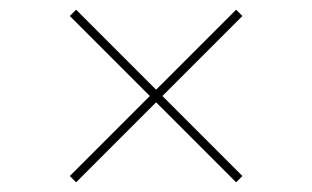

<svg xmlns="http://www.w3.org/2000/svg" viewBox="-20 -510 644 396"><path d="M315 -312 480 -147 467 -134 302 -299 137 -134 124 -147 289 -312 124 -477 137 -490 302 -325 467 -490 480 -477Z"/></svg>

Font: Work Sans Hairline
Style: Regular
Weight: 400
Designer: Wei Huang
Foundry: Wei Huang
Version: Version 1.032